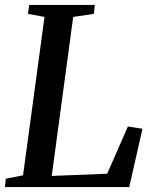

<svg xmlns="http://www.w3.org/2000/svg" viewBox="-25 -763 626 783"><path d="M-5 0 -1.5 -34 69 -48 156.5 -694 89 -706.5 94 -743H361.5L358 -706.5L273.5 -694L186 -45.5L412 -54.5L496.5 -247L556 -238L502 0Z"/></svg>

Font: Merriweather 60pt Medium
Style: Italic
Weight: 500
Italic angle: -7.8°
Version: Version 2.101